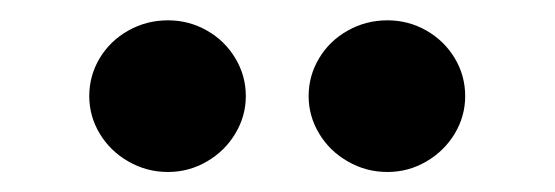

<svg xmlns="http://www.w3.org/2000/svg" viewBox="-20 -767 543 188"><path d="M67.4 -672.9Q67.4 -692.9 77.6 -710Q87.9 -727.1 105.7 -737.1Q123.5 -747.1 144.5 -747.1Q165 -747.1 182.6 -737.1Q200.2 -727.1 210.4 -710Q220.7 -692.9 220.7 -672.9Q220.7 -653.3 210.4 -636.2Q200.2 -619.1 182.6 -608.9Q165 -598.6 144.5 -598.6Q123.5 -598.6 105.7 -608.9Q87.9 -619.1 77.6 -636.2Q67.4 -653.3 67.4 -672.9ZM282.2 -672.9Q282.2 -692.9 292.5 -710Q302.7 -727.1 320.6 -737.1Q338.4 -747.1 359.4 -747.1Q379.9 -747.1 397.5 -737.1Q415 -727.1 425.3 -710Q435.5 -692.9 435.5 -672.9Q435.5 -653.3 425.3 -636.2Q415 -619.1 397.5 -608.9Q379.9 -598.6 359.4 -598.6Q338.4 -598.6 320.6 -608.9Q302.7 -619.1 292.5 -636.2Q282.2 -653.3 282.2 -672.9Z"/></svg>

Font: Pretendard Std ExtraBold
Style: Regular
Weight: 800
Designer: Base glyphs from Inter by Rasmus Andersson; Hangeul glyphs from Noto Sans CJK(Source Han Sans) by Jang Soo-young and Kan
Foundry: Kil Hyung-jin
Version: Version 1.309